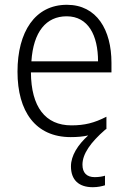

<svg xmlns="http://www.w3.org/2000/svg" viewBox="-20 -562 536 801"><path d="M324 125C324 80 358 32 419 -21C421 -22 423 -23 424 -24V-75C373 -49 333 -39 278 -39C169 -39 110 -116 109 -260H445V-300C445 -437 384 -542 259 -542C126 -542 53 -429 53 -263C53 -97 128 10 275 10C302 10 326 8 348 3C305 42 276 87 276 132C276 189 309 219 367 219C388 219 405 215 418 211V171C409 174 393 177 375 177C342 177 324 159 324 125ZM258 -494C348 -494 389 -415 389 -306H111C119 -430 173 -494 258 -494Z"/></svg>

Font: Noto Sans Gujarati SemiCondensed Light
Style: Regular
Weight: 300
Width: 4
Designer: Jelle Bosma - Monotype Design Team, Universal Thirst
Foundry: Monotype Imaging Inc.
Version: Version 2.106